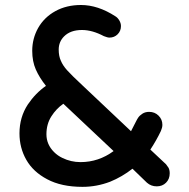

<svg xmlns="http://www.w3.org/2000/svg" viewBox="-20 -723 755 765"><path d="M57.6 -191.4Q57.6 -255.9 90.8 -306.6Q121.1 -351.6 163.1 -380.9Q136.7 -414.1 122.6 -446.3Q108.4 -478.5 108.4 -520.5Q108.4 -569.3 131.8 -611.3Q156.2 -654.3 200.7 -678.7Q245.1 -703.1 302.7 -703.1Q370.1 -703.1 439.5 -658.2Q448.2 -653.3 455.1 -642.1Q461.9 -630.9 461.9 -619.1Q461.9 -599.6 448.7 -586.4Q435.5 -573.2 416 -573.2Q408.2 -573.2 393.6 -579.1Q347.7 -603.5 306.6 -603.5Q260.7 -603.5 235.4 -578.1Q213.9 -556.6 213.9 -525.4Q213.9 -499 222.7 -480.5Q230.5 -461.9 247.1 -443.4Q264.6 -423.8 308.6 -382.8L502 -200.2Q510.7 -216.8 519 -233.4Q527.3 -250 530.3 -253.9Q536.1 -262.7 547.4 -270Q558.6 -277.3 574.2 -277.3Q596.7 -277.3 611.8 -262.2Q627 -247.1 627 -225.6Q627 -214.8 621.1 -201.2Q603.5 -164.1 579.1 -127L641.6 -68.4L651.4 -54.7Q656.2 -45.9 656.2 -32.2Q656.2 -9.8 641.6 4.9Q627 19.5 604.5 19.5Q582 19.5 565.4 4.9L507.8 -50.8Q466.8 -18.6 418.9 1Q365.2 21.5 308.6 21.5Q224.6 21.5 168 -8.8Q112.3 -38.1 85 -85.9Q57.6 -133.8 57.6 -191.4ZM195.3 -117.2Q210 -102.5 228.5 -93.8Q262.7 -77.1 300.8 -77.1Q373 -77.1 432.6 -121.1L232.4 -309.6Q204.1 -290 184.6 -259.3Q165 -228.5 165 -188Q165 -147.5 195.3 -117.2Z"/></svg>

Font: FakePearl
Style: SemiBold
Weight: 400
Version: Version 1.2